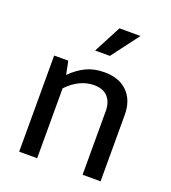

<svg xmlns="http://www.w3.org/2000/svg" viewBox="-128 -786 787 882"><g transform="rotate(20 266.0 -345.0)"><path d="M154 0H66V-470H135L148 -405Q183 -440 221.5 -458.5Q260 -477 310 -477Q382 -477 423 -436.5Q464 -396 464 -324V0H376V-311Q376 -354 353.5 -379.5Q331 -405 285 -405Q215 -405 154 -342ZM307 -556H235L305 -690H408Z"/></g></svg>

Font: Mukta
Style: Regular
Weight: 400
Designer: Girish Dalvi and Yashodeep Gholap
Foundry: Ek Type
Version: Version 2.538;PS 1.001;hotconv 16.6.51;makeotf.lib2.5.65220;